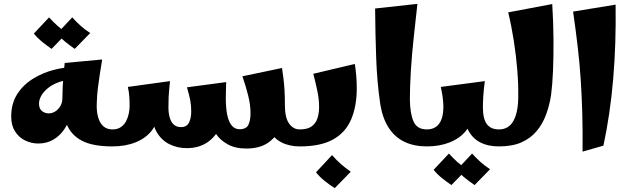

<svg xmlns="http://www.w3.org/2000/svg" viewBox="-20 -758 3257 994"><path d="M178 -15Q143 -15 110.5 -30.5Q78 -46 58 -77.5Q38 -109 38 -154Q38 -222 69 -270.5Q100 -319 151 -350.5Q202 -382 261.5 -397Q321 -412 377 -412V-347Q327 -347 290 -334.5Q253 -322 229 -302.5Q205 -283 193.5 -262Q182 -241 182 -222Q182 -195 197.5 -183Q213 -171 232 -171Q250 -171 266 -181Q282 -191 292.5 -209Q303 -227 303 -249H362Q361 -206 348.5 -164.5Q336 -123 313 -89Q290 -55 256 -35Q222 -15 178 -15ZM562 0Q460 0 404 -29.5Q348 -59 325.5 -114.5Q303 -170 303 -249Q303 -278 304.5 -307.5Q306 -337 308.5 -368Q311 -399 315 -432L509 -450Q503 -413 497 -375.5Q491 -338 486.5 -300.5Q482 -263 481 -224Q479 -182 488 -151Q497 -120 515.5 -104Q534 -88 562 -88L582 -44ZM247 -505Q222 -522 197.5 -542Q173 -562 155 -584L234 -668Q255 -645 277 -625Q299 -605 327 -587ZM367 -505Q342 -522 317.5 -542Q293 -562 275 -584L354 -668Q375 -645 397 -625Q419 -605 447 -587Z M1255 11Q1198 11 1158.5 -11Q1119 -33 1097.5 -66Q1076 -99 1071 -132L1149 -249Q1149 -201 1156 -165Q1163 -129 1179 -109Q1195 -89 1220 -89Q1255 -89 1266 -112Q1277 -135 1277 -172Q1277 -214 1265 -262.5Q1253 -311 1235 -363L1440 -406Q1444 -379 1447.5 -351.5Q1451 -324 1453 -291Q1455 -258 1455 -212Q1455 -154 1434.5 -103Q1414 -52 1370 -20.5Q1326 11 1255 11ZM562 0V-88Q589 -88 606.5 -100.5Q624 -113 633.5 -132Q643 -151 647 -171.5Q651 -192 651 -209Q651 -235 649.5 -257.5Q648 -280 642 -308L860 -338Q858 -314 856 -295Q854 -276 853 -255Q852 -234 852 -202L795 -172Q795 -119 764.5 -80.5Q734 -42 681.5 -21Q629 0 562 0ZM947 9Q899 9 858 -11Q817 -31 792 -73Q767 -115 767 -182L852 -202Q852 -173 858.5 -150Q865 -127 879 -113.5Q893 -100 917 -100Q947 -100 958.5 -123.5Q970 -147 970 -181Q970 -212 965 -238.5Q960 -265 948 -306L1151 -333Q1151 -318 1150 -301Q1149 -284 1149 -249Q1149 -169 1124.5 -111Q1100 -53 1055 -22Q1010 9 947 9ZM1532 0Q1477 0 1436 -21.5Q1395 -43 1372.5 -88Q1350 -133 1350 -202L1455 -212Q1455 -149 1476.5 -118.5Q1498 -88 1532 -88L1552 -44Z M1532 0V-88Q1571 -88 1592.5 -103Q1614 -118 1623 -144.5Q1632 -171 1632 -204Q1632 -245 1622.5 -289.5Q1613 -334 1602 -376L1817 -427Q1822 -394 1824.5 -363Q1827 -332 1827 -301Q1827 -208 1798 -140Q1769 -72 1704.5 -36Q1640 0 1532 0ZM1713 216Q1686 199 1660 178Q1634 157 1616 134L1699 45Q1722 71 1744.5 91Q1767 111 1796 131Z M2190 0Q2124 0 2074.5 -23.5Q2025 -47 1993 -95.5Q1961 -144 1949 -217Q1932 -331 1927.5 -458.5Q1923 -586 1922 -714L2141 -738Q2131 -649 2121.5 -560.5Q2112 -472 2107 -390.5Q2102 -309 2102 -241Q2103 -170 2121 -129Q2139 -88 2190 -88L2210 -44Z M2190 0V-88Q2248 -88 2267 -144.5Q2286 -201 2262 -308L2490 -338Q2484 -293 2482 -260Q2480 -227 2480 -202L2423 -172Q2423 -119 2392 -80.5Q2361 -42 2308.5 -21Q2256 0 2190 0ZM2563 0Q2506 0 2465 -21.5Q2424 -43 2402 -88Q2380 -133 2380 -202H2480Q2480 -143 2500.5 -115.5Q2521 -88 2563 -88L2583 -44ZM2317 200Q2292 183 2267.5 163.5Q2243 144 2225 121L2304 37Q2325 60 2347 80Q2369 100 2397 118ZM2437 200Q2412 183 2387.5 163.5Q2363 144 2345 121L2424 37Q2445 60 2467 80Q2489 100 2517 118Z M2563 0V-88Q2614 -88 2638.5 -133Q2663 -178 2663 -259Q2664 -322 2658 -396Q2652 -470 2640 -547Q2628 -624 2611 -694L2839 -737Q2845 -640 2845.5 -552Q2846 -464 2843 -391.5Q2840 -319 2833 -267Q2825 -213 2807 -164.5Q2789 -116 2758 -79Q2727 -42 2679.5 -21Q2632 0 2563 0Z M2996 27Q2997 -80 2994.5 -170.5Q2992 -261 2986.5 -345Q2981 -429 2971 -514.5Q2961 -600 2947 -698L3167 -734Q3170 -531 3154.5 -349Q3139 -167 3104 -4Z"/></svg>

Font: Marhey Light SemiBold
Style: Regular
Weight: 600
Version: Version 1.000